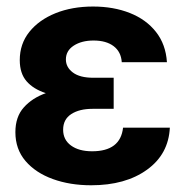

<svg xmlns="http://www.w3.org/2000/svg" viewBox="-20 -547 559 579"><path d="M254.9 11.7Q190.9 11.7 139.2 -7.1Q87.4 -25.9 56.9 -61.5Q26.4 -97.2 26.4 -148.4Q26.4 -194.8 51.8 -223.1Q77.1 -251.5 118.2 -266.1Q80.6 -278.3 60.1 -302Q39.6 -325.7 39.6 -365.7Q39.6 -414.6 68.4 -450.7Q97.2 -486.8 147.2 -507.1Q197.3 -527.3 260.7 -527.3Q322.3 -527.3 371.6 -507.8Q420.9 -488.3 450.4 -450.7Q480 -413.1 483.4 -359.4H347.2Q345.2 -390.6 322.8 -407.7Q300.3 -424.8 262.2 -424.8Q226.1 -424.8 202.4 -409.4Q178.7 -394 178.7 -367.7Q178.7 -344.2 199.7 -328.4Q220.7 -312.5 261.7 -312.5H322.8V-218.8H258.8Q219.2 -218.8 194.8 -202.9Q170.4 -187 170.4 -155.8Q170.4 -125.5 194.1 -108.2Q217.8 -90.8 257.8 -90.8Q343.3 -90.8 351.1 -162.1H492.2Q488.3 -82 423.3 -35.2Q358.4 11.7 254.9 11.7Z"/></svg>

Font: Inter Display
Style: Bold
Weight: 700
Designer: Rasmus Andersson
Foundry: rsms
Version: Version 4.001;git-9221beed3